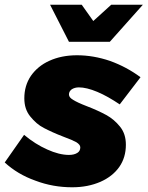

<svg xmlns="http://www.w3.org/2000/svg" viewBox="-43 -785 626 813"><path d="M107 -20C157 -1 209 8 263 8C308 8 347 0 382 -15C416 -30 443 -51 462 -78C481 -105 490 -137 490 -172C490 -203 482 -228 465 -249C448 -270 429 -286 407 -298C385 -310 357 -323 323 -336C297 -346 278 -355 267 -362C255 -369 249 -376 249 -385C249 -394 253 -401 261 -407C269 -412 279 -415 291 -415C312 -415 338 -409 369 -396C400 -383 431 -365 464 -343L552 -458C513 -487 470 -510 423 -527C376 -543 329 -551 283 -551C239 -551 200 -543 167 -528C133 -513 107 -491 88 -464C69 -436 60 -404 60 -369C60 -338 68 -313 85 -292C102 -271 121 -254 143 -243C164 -232 192 -219 226 -206C251 -197 269 -189 280 -183C291 -176 297 -169 297 -161C297 -151 293 -143 285 -138C276 -132 264 -129 249 -129C221 -129 190 -137 157 -152C123 -167 90 -188 59 -214L-23 -97C13 -64 56 -38 107 -20ZM428 -765 352 -696 303 -765H169L249 -608H422L562 -765Z"/></svg>

Font: Argentum Sans ExtraBold
Style: Italic
Weight: 800
Italic angle: -11.3°
Designer: Julieta Ulanovsky
Foundry: Julieta Ulanovsky
Version: Version 5.001;February 15, 2019;FontCreator 11.5.0.2425 64-b